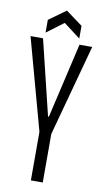

<svg xmlns="http://www.w3.org/2000/svg" viewBox="-91 -849 481 892"><g transform="rotate(10 149.5 -403.0)"><path d="M122 0V-229L4 -660H63L149 -306H153L235 -660H295L178 -229V0ZM70 -688V-748L150 -806L229 -748V-688L150 -748Z"/></g></svg>

Font: Bricolage Grotesque 48pt Condensed ExtraLight
Style: Regular
Weight: 200
Width: 3
Designer: Mathieu Triay
Foundry: Atelier Triay
Version: Version 1.000; ttfautohint (v1.8.4.7-5d5b);gftools[0.9.32]